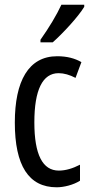

<svg xmlns="http://www.w3.org/2000/svg" viewBox="-20 -786 387 816"><path d="M338 -757V-766H241C220 -721 190 -671 152 -617V-606H204C245 -642 313 -715 338 -757ZM221 10C251 10 292 0 320 -18V-86C289 -70 259 -61 230 -61C161 -61 126 -129 126 -266C126 -404 161 -475 229 -475C252 -475 276 -468 301 -455L326 -522C298 -538 265 -547 223 -547C101 -547 43 -441 43 -265C43 -82 102 10 221 10Z"/></svg>

Font: Noto Sans Thai Looped ExtraCondensed
Style: Regular
Weight: 400
Width: 2
Designer: Sasikarn Vongin, Ben Mitchell
Foundry: The Fontpad Ltd
Version: Version 1.001